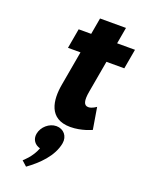

<svg xmlns="http://www.w3.org/2000/svg" viewBox="-189 -792 930 1231"><g transform="rotate(20 275.5 -176.5)"><path d="M252.1 -592H166.7L142.9 -457H228.3L186.6 -220.4C167.3 -111.1 181 15 329.8 15C406.8 15 472.7 -17 472.7 -17L448 -165.4C448 -165.4 420.7 -144 394.9 -144C363.6 -144 355.5 -174.8 366.8 -239L405.3 -457H527.2L551 -592H429.1L448.8 -704H271.8ZM245.7 40C197.7 40 150.6 80 141.8 130C134.7 170 158.3 201 194.7 210C171.2 275 116.3 320 116.3 320L150.8 351C223 299 303.4 223 319.8 130C328.6 80 295.7 40 245.7 40Z"/></g></svg>

Font: Hussar Wysoki
Style: Obl
Weight: 700
Foundry: Cannot Into Space Fonts
Version: Version 0.92